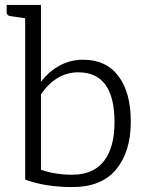

<svg xmlns="http://www.w3.org/2000/svg" viewBox="-20 -751 586 778"><path d="M510 -258Q510 -137 451 -65Q392 7 273 7Q165 7 82 -23V-677L20 -686Q7 -689 7 -702V-731H146V-419Q178 -462 222 -485.5Q266 -509 317 -509Q410 -509 460 -442.5Q510 -376 510 -258ZM444 -256Q444 -458 297 -458Q208 -458 146 -369V-63Q205 -43 272 -43Q358 -43 401 -98Q444 -153 444 -256Z"/></svg>

Font: Aleo Light
Style: Regular
Weight: 300
Designer: Alessio Laiso
Foundry: Alessio Laiso
Version: Version 2.000